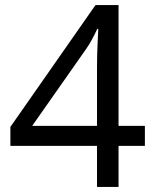

<svg xmlns="http://www.w3.org/2000/svg" viewBox="-20 -738 612 758"><path d="M552 -162V-241H448V-718H357L21 -237V-162H363V0H448V-162ZM363 -466V-241H107L321 -546C335 -566 353 -599 364 -624H368C366 -580 363 -535 363 -466Z"/></svg>

Font: Noto Sans Hebrew Droid Medium
Style: Regular
Weight: 500
Designer: Monotype Design Team
Foundry: Monotype Imaging Inc.
Version: Version 1.100